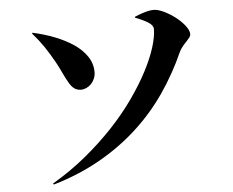

<svg xmlns="http://www.w3.org/2000/svg" viewBox="-54 -812 1108 913"><g transform="rotate(-5 500.0 -355.0)"><path d="M278 -440Q266 -460 254.5 -485Q243 -510 228 -538Q203 -583 179.5 -617.5Q156 -652 126 -686L128 -690Q183 -678 233 -658.5Q283 -639 321.5 -613Q360 -587 383 -553Q406 -519 406 -478Q406 -462 400 -447.5Q394 -433 384 -422.5Q374 -412 361 -406Q348 -400 335 -400Q316 -400 302.5 -410Q289 -420 278 -440ZM836 -565Q825 -552 818 -537Q773 -436 711.5 -347Q650 -258 569.5 -184.5Q489 -111 389 -54.5Q289 2 167 38L163 33Q250 -18 324 -79Q398 -140 458.5 -204.5Q519 -269 565 -334.5Q611 -400 642 -459.5Q673 -519 689 -570Q705 -621 705 -657Q705 -675 682 -689.5Q659 -704 620 -719V-723Q640 -732 666 -740Q692 -748 711 -748Q732 -748 760 -734.5Q788 -721 813.5 -701.5Q839 -682 857 -659Q875 -636 875 -618Q875 -610 869.5 -603Q864 -596 855 -586Q850 -581 845.5 -576Q841 -571 836 -565Z"/></g></svg>

Font: XinYuGongZhangJiaSongA
Style: Regular
Weight: 900
Designer: XinYuGong
Foundry: Adobe Systems Incorporated
Version: Version 1.00